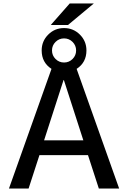

<svg xmlns="http://www.w3.org/2000/svg" viewBox="-20 -1095 744 1115"><path d="M385 -1075H525L375 -950H275ZM482 -802Q482 -732 425 -695L672 0H554L491 -194H209L146 0H32L279 -695Q222 -732 222 -802Q222 -856 260 -894Q298 -932 352 -932Q406 -932 444 -894Q482 -856 482 -802ZM401.5 -752.5Q422 -773 422 -802Q422 -831 401.5 -851.5Q381 -872 352 -872Q323 -872 302.5 -851.5Q282 -831 282 -802Q282 -773 302.5 -752.5Q323 -732 352 -732Q381 -732 401.5 -752.5ZM236 -280H464L351 -630H349Z"/></svg>

Font: Mplus 1p Medium
Style: Regular
Weight: 500
Version: Version 1.061